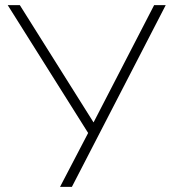

<svg xmlns="http://www.w3.org/2000/svg" viewBox="-20 -725 668 745"><path d="M213 0 322 -209 10 -705H57L343 -250L578 -705H623L259 0Z"/></svg>

Font: Nunito Sans ExtraLight
Style: Regular
Weight: 200
Designer: Vernon Adams
Foundry: Vernon Adams
Version: Version 3.006; ttfautohint (v1.8.3)